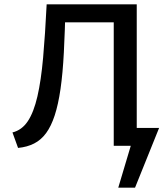

<svg xmlns="http://www.w3.org/2000/svg" viewBox="-20 -678 783 893"><path d="M593 0V-83H720L678 0ZM530 195 613 -83H720L608 195ZM64 10 38 -62Q82 -73 109.5 -114.5Q137 -156 154 -229.5Q171 -303 180.5 -409.5Q190 -516 197 -658H285Q282 -532 277 -434.5Q272 -337 261.5 -264.5Q251 -192 234.5 -141.5Q218 -91 194.5 -59Q171 -27 138.5 -10.5Q106 6 64 10ZM509 0V-658H616V0ZM242 -574V-658H565V-574Z"/></svg>

Font: Ysabeau SC SemiBold
Style: Regular
Weight: 600
Designer: Christian Thalmann (Catharsis Fonts)
Version: Version 2.001;gftools[0.9.30]; featfreeze: smcp